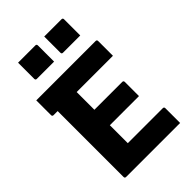

<svg xmlns="http://www.w3.org/2000/svg" viewBox="-271 -1038 1142 1142"><g transform="rotate(-45 300.0 -467.5)"><path d="M86 0Q75 0 75 -11V-565H41Q30 -565 30 -576V-700H529Q540 -700 540 -689V-565H235V-416H469Q480 -416 480 -405V-286H235V-135H529Q540 -135 540 -124V0ZM112 -935H257Q268 -935 268 -924V-788H123Q112 -788 112 -799ZM332 -935H477Q488 -935 488 -924V-788H343Q332 -788 332 -799Z"/></g></svg>

Font: Recursive Mn Lnr St XBd
Style: Regular
Weight: 800
Monospace: yes
Version: Version 1.079;hotconv 1.0.112;makeotfexe 2.5.65598; ttfautoh